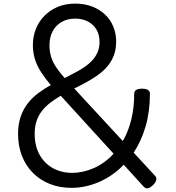

<svg xmlns="http://www.w3.org/2000/svg" viewBox="-20 -1021 976 1063"><path d="M376 19Q310 19 256 -2.5Q202 -24 162.5 -63.5Q123 -103 101.5 -158Q80 -213 80 -279Q80 -333 94.5 -375Q109 -417 134 -449Q159 -481 192 -505.5Q225 -530 261 -550Q231 -586 208.5 -620Q186 -654 174 -691.5Q162 -729 162 -771Q162 -819 178.5 -860.5Q195 -902 226 -933.5Q257 -965 300 -983Q343 -1001 396 -1001Q447 -1001 488.5 -985.5Q530 -970 560.5 -941.5Q591 -913 607 -874.5Q623 -836 623 -791Q623 -747 610 -713.5Q597 -680 574.5 -653.5Q552 -627 522.5 -606Q493 -585 459.5 -566.5Q426 -548 391 -531L660 -240Q690 -292 706.5 -357.5Q723 -423 723 -502Q723 -516 734 -523Q745 -530 767 -530Q788 -530 799 -523Q810 -516 810 -502Q810 -403 786 -321Q762 -239 720 -176L839 -47Q848 -37 845 -24Q842 -11 827 4Q811 19 799 21.5Q787 24 776 13L665 -109Q604 -46 528.5 -13.5Q453 19 376 19ZM379 -64Q440 -64 500 -90.5Q560 -117 609 -170L316 -491Q286 -473 259.5 -453Q233 -433 213.5 -408.5Q194 -384 183 -352.5Q172 -321 172 -281Q172 -213 199 -164.5Q226 -116 273 -90Q320 -64 379 -64ZM338 -589Q367 -604 396 -619Q425 -634 449.5 -651Q474 -668 492 -688Q510 -708 520.5 -732.5Q531 -757 531 -788Q531 -830 513.5 -858.5Q496 -887 465.5 -902.5Q435 -918 396 -918Q354 -918 321.5 -899.5Q289 -881 271.5 -848Q254 -815 254 -770Q254 -735 263.5 -705Q273 -675 292 -647Q311 -619 338 -589Z"/></svg>

Font: Playwrite PL
Style: Regular
Weight: 400
Designer: Veronika Burian, José Scaglione
Foundry: TypeTogether
Version: Version 1.002